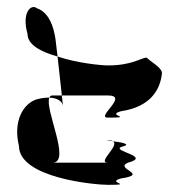

<svg xmlns="http://www.w3.org/2000/svg" viewBox="-20 -699 509 537"><path d="M33 -291C33 -201 246 -182 282 -182C360 -182 273 -188 319 -200C399 -212 298 -227 338 -244C405 -262 292 -276 319 -288C353 -296 317 -301 296 -304C316 -292 250 -244 282 -244H127C180 -244 104 -394 118 -426C108 -426 96 -425 82 -421C45 -409 16 -360 33 -291ZM57 -604C57 -574 94 -554 141 -541L135 -591C130 -623 118 -664 83 -676C67 -689 40 -664 57 -604ZM118 -426C141 -425 153 -416 156 -404L153 -432H127C122 -432 120 -430 118 -426ZM141 -541 153 -432H282C342 -432 246 -370 282 -370C360 -370 273 -376 319 -388C399 -400 428 -446 433 -494C433 -510 403 -525 390 -538C374 -537 349 -516 282 -516C265 -516 197 -522 141 -541ZM296 -304C293 -306 288 -307 282 -307C274 -307 283 -306 296 -304Z"/></svg>

Font: bitstorm
Style: excn
Weight: 400
Version: Version 0.2